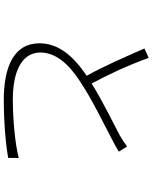

<svg xmlns="http://www.w3.org/2000/svg" viewBox="87 -894 825 1040"><g transform="rotate(90 500.0 -374.5)"><path d="M294 -767 243 -744C291 -634 346 -510 391 -431C275 -353 215 -272 215 -175C215 -37 342 18 522 18C645 18 766 7 836 -6V-63C764 -44 632 -31 519 -31C350 -31 265 -90 265 -180C265 -259 321 -330 420 -394C521 -462 668 -532 739 -570C764 -583 785 -594 802 -605L774 -650C756 -636 738 -625 715 -611C656 -579 534 -521 433 -458C389 -538 335 -653 294 -767Z"/></g></svg>

Font: Noto Sans CJK SC Light
Style: Regular
Weight: 300
Designer: Ryoko NISHIZUKA 西塚涼子 (kana, bopomofo & ideographs); Paul D. Hunt (Latin, Greek & Cyrillic); Sandoll Communications 산돌커뮤니
Foundry: Adobe
Version: Version 2.004;hotconv 1.0.118;makeotfexe 2.5.65603